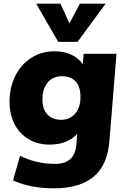

<svg xmlns="http://www.w3.org/2000/svg" viewBox="-20 -801 687 1045"><path d="M614 -508 576 -39Q566 98 489.5 161Q413 224 273 224Q145 224 51 181L89 47Q177 91 280 91Q333 91 362 65.5Q391 40 396 -17L400 -72Q347 -14 250 -14Q186 -14 136.5 -43Q87 -72 59.5 -125Q32 -178 32 -248Q32 -325 63 -387.5Q94 -450 150 -486Q206 -522 278 -522Q377 -522 431 -452L435 -508ZM418 -273Q418 -330 391.5 -358Q365 -386 316 -386Q268 -386 239.5 -352Q211 -318 211 -258Q211 -207 238 -178Q265 -149 313 -149Q361 -149 389.5 -183Q418 -217 418 -273ZM555 -781 402 -573H297L177 -781H309L358 -674L415 -781Z"/></svg>

Font: Muli Black
Style: Italic
Weight: 900
Italic angle: -4.541°
Designer: Vernon Adams
Foundry: Vernon Adams
Version: Version 2.001